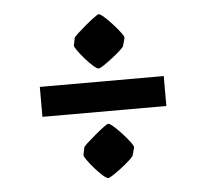

<svg xmlns="http://www.w3.org/2000/svg" viewBox="-44 -575 687 639"><g transform="rotate(-5 299.0 -255.0)"><path d="M222 -456Q222 -459 234 -470Q246 -481 262 -494.5Q278 -508 291.5 -518Q305 -528 308 -528Q313 -528 326 -516.5Q339 -505 353.5 -489Q368 -473 378 -459.5Q388 -446 387 -442L380 -416Q379 -412 367 -401Q355 -390 339.5 -378Q324 -366 310.5 -357Q297 -348 293 -348Q287 -348 274.5 -359Q262 -370 248.5 -385.5Q235 -401 225.5 -414.5Q216 -428 217 -432ZM92 -204V-304H506V-204ZM222 -90Q222 -93 234 -104Q246 -115 262 -128.5Q278 -142 291.5 -152Q305 -162 308 -162Q313 -162 326 -150.5Q339 -139 353.5 -123Q368 -107 378 -93.5Q388 -80 387 -76L380 -50Q379 -46 367 -35Q355 -24 339.5 -12Q324 0 310.5 9Q297 18 293 18Q287 18 274.5 7Q262 -4 248.5 -19.5Q235 -35 225.5 -48.5Q216 -62 217 -66Z"/></g></svg>

Font: Grenze Gotisch Black
Style: Regular
Weight: 900
Designer: Renata Polastri
Foundry: Omnibus-Type
Version: Version 1.001